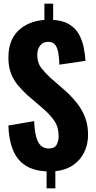

<svg xmlns="http://www.w3.org/2000/svg" viewBox="-20 -928 526 1051"><path d="M235 103V10Q132 6 81 -56Q30 -118 26 -241L167 -265Q169 -215 177.5 -181.5Q186 -148 203 -131.5Q220 -115 247 -115Q278 -115 289.5 -135Q301 -155 301 -181Q301 -232 277.5 -266.5Q254 -301 213 -336L128 -409Q99 -436 76 -464Q53 -492 39.5 -528Q26 -564 26 -613Q26 -707 79.5 -759.5Q133 -812 223 -819V-908H271V-819Q325 -816 359.5 -794.5Q394 -773 412 -740.5Q430 -708 438 -669.5Q446 -631 448 -595L305 -574Q304 -611 299 -639.5Q294 -668 281 -684Q268 -700 241 -699Q213 -698 198.5 -677Q184 -656 184 -630Q184 -584 206 -556Q228 -528 256 -502L339 -430Q372 -400 400 -365Q428 -330 445 -287.5Q462 -245 462 -190Q462 -137 440.5 -93.5Q419 -50 378.5 -23Q338 4 283 9V103Z"/></svg>

Font: Oswald SemiBold
Style: Regular
Weight: 600
Designer: Vernon Adams
Foundry: Vernon Adams
Version: Version 4.103;gftools[0.9.33.dev8+g029e19f]